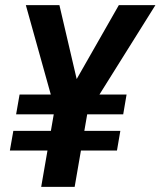

<svg xmlns="http://www.w3.org/2000/svg" viewBox="-20 -731 628 751"><path d="M475.1 -361.3 461.9 -283.7H43L56.6 -361.3ZM450.7 -219.2 437.5 -142.1H18.6L32.2 -219.2ZM236.8 -346.2 444.8 -710.9H587.9L317.4 -278.8L242.7 -278.3ZM212.4 -710.9 300.8 -332.5 275.9 -278.8H201.7L81.1 -710.9ZM336.4 -372.6 272 0H141.1L205.6 -372.6Z"/></svg>

Font: Roboto SemiBold
Style: Italic
Weight: 600
Designer: Christian Robertson
Foundry: Google
Version: Version 3.009; 2024